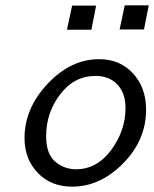

<svg xmlns="http://www.w3.org/2000/svg" viewBox="-20 -680 571 711"><path d="M70.8 -168.9Q70.8 -278.8 156.5 -369.9Q242.2 -460.9 347.2 -460.9Q424.3 -460.9 472.7 -408Q521 -355 521 -273.9Q521 -161.1 436 -75Q351.1 11.2 247.1 11.2Q168.9 11.2 119.9 -39.8Q70.8 -90.8 70.8 -168.9ZM150.9 -175.8Q150.9 -109.9 184.3 -81.5Q217.8 -53.2 261.2 -53.2Q339.4 -53.2 392.1 -125Q444.8 -196.8 444.8 -279.8Q444.8 -335 414.8 -366.9Q384.8 -398.9 334 -398.9Q254.9 -398.9 202.9 -330.8Q150.9 -262.7 150.9 -175.8ZM228 -569.8 247.1 -659.2H335.9L318.4 -569.8ZM422.9 -570.8 441.9 -660.2H530.8L513.2 -570.8Z"/></svg>

Font: CMU Sans Serif
Style: Oblique
Weight: 500
Italic angle: -12°
Version: Version 0.7.0